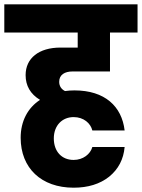

<svg xmlns="http://www.w3.org/2000/svg" viewBox="-37 -760 659 892"><path d="M324 -609V-539H244C144 -539 82 -490 82 -411C82 -362 104 -323 149 -296C92 -259 59 -197 59 -120C59 21 155 112 305 112C372 112 427 95 470 61C513 26 537 -20 542 -77H392C383 -44 349 -17 305 -17C250 -17 213 -56 213 -117C213 -177 252 -216 305 -216C352 -216 384 -187 392 -154H542C529 -266 450 -340 309 -340C294 -340 279 -339 265 -337C247 -346 238 -361 238 -380C238 -413 264 -428 300 -428H474V-609H602V-740H-17V-609Z"/></svg>

Font: Poppins
Style: Bold
Weight: 700
Designer: Ninad Kale (Devanagari), Jonny Pinhorn (Latin)
Foundry: Indian Type Foundry
Version: 4.004